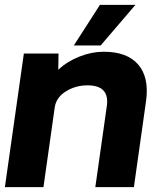

<svg xmlns="http://www.w3.org/2000/svg" viewBox="-25 -770 650 790"><path d="M389.2 -583H278.8L386.2 -750H532.2ZM401.9 -557.1Q498 -557.1 543.5 -504.6Q588.9 -452.1 576.2 -356L525.9 0H367.2L415 -336.9Q424.8 -418.9 335 -418.9Q286.1 -418.9 246.1 -394Q206.1 -369.1 200.2 -328.1L153.8 0H-4.9L73.2 -549.8H215.8L214.8 -482.9Q251 -517.1 301.5 -537.1Q352.1 -557.1 401.9 -557.1Z"/></svg>

Font: Oakes Grotesk
Style: Bold Italic
Weight: 700
Designer: Samuel Oakes
Foundry: Samuel Oakes
Version: Version 1.0 | wf-rip DC20170320